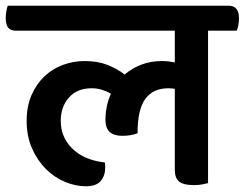

<svg xmlns="http://www.w3.org/2000/svg" viewBox="-51 -635 854 670"><path d="M429 -170Q405 -161 376 -161Q317 -161 317 -216Q317 -265 336 -308Q323 -316 305.5 -321.5Q288 -327 269 -327Q218 -327 189.5 -294.5Q161 -262 161 -214Q161 -179 174.5 -153Q188 -127 209.5 -109Q231 -91 258.5 -81Q286 -71 315 -68Q316 -63 316 -58.5Q316 -54 316 -49Q316 -22 300.5 -3.5Q285 15 248 15Q213 15 176.5 0Q140 -15 110 -44.5Q80 -74 61 -116.5Q42 -159 42 -213Q42 -264 59 -303Q76 -342 104 -368.5Q132 -395 168.5 -408.5Q205 -422 244 -422Q290 -422 324 -408.5Q358 -395 384 -375Q410 -397 442.5 -409.5Q475 -422 514 -422Q536 -422 559 -417V-528H5Q-15 -528 -23 -539Q-31 -550 -31 -573Q-31 -582 -29 -594.5Q-27 -607 -24 -615H747Q783 -615 783 -571Q783 -562 781 -549Q779 -536 775 -528H675V4Q667 6 654.5 8.5Q642 11 626 11Q589 11 574 -1.5Q559 -14 559 -42V-325Q554 -326 548 -326.5Q542 -327 536 -327Q484 -327 456.5 -290.5Q429 -254 429 -170Z"/></svg>

Font: Baloo 2 SemiBold
Style: Regular
Weight: 600
Designer: Sarang Kulkarni and Ek Type
Foundry: Ek Type
Version: Version 1.640;hotconv 1.0.111;makeotfexe 2.5.65597; ttfautoh